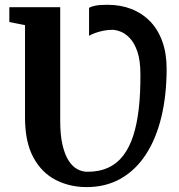

<svg xmlns="http://www.w3.org/2000/svg" viewBox="-20 -773 746 802"><path d="M342 8.5Q270.5 8.5 212 -21.8Q153.5 -52 119 -116.2Q84.5 -180.5 84.5 -281.5V-668L19 -681V-743H231.5V-269Q231.5 -208.5 241.2 -167.2Q251 -126 267.2 -101.2Q283.5 -76.5 303.8 -66Q324 -55.5 345.5 -55.5Q395 -55.5 432.2 -72.8Q469.5 -90 495.2 -123.8Q521 -157.5 536.8 -206.8Q552.5 -256 559.8 -320Q567 -384 566.5 -462Q566.5 -520.5 554 -557Q541.5 -593.5 522.5 -613.5Q503.5 -633.5 483.5 -641Q463.5 -648.5 449 -648.5Q431.5 -648.5 412.5 -644.8Q393.5 -641 377.5 -635.2Q361.5 -629.5 352 -623.5V-740Q361 -746 379 -749.5Q397 -753 429 -753Q483.5 -753 528.5 -735.5Q573.5 -718 606.8 -684Q640 -650 658 -600Q676 -550 676 -485.5Q676 -375.5 654.2 -285Q632.5 -194.5 590 -128.8Q547.5 -63 485 -27.2Q422.5 8.5 342 8.5Z"/></svg>

Font: Merriweather 20pt
Style: Bold
Weight: 700
Version: Version 2.100